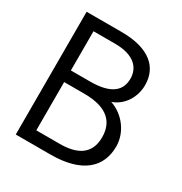

<svg xmlns="http://www.w3.org/2000/svg" viewBox="-150 -734 799 844"><g transform="rotate(30 250.0 -311.5)"><path d="M48 0H224C385 0 457 -70 457 -175C457 -244 410 -310 340 -334C399 -355 432 -413 432 -472C432 -561 369 -623 225 -623H48ZM117 -365V-564H226C324 -564 362 -519 362 -464C362 -407 325 -365 215 -365ZM117 -61V-306H219C340 -306 383 -253 383 -179C383 -92 323 -61 236 -61Z"/></g></svg>

Font: Inconsolata
Style: Regular
Weight: 400
Monospace: yes
Designer: Raph Levien, Cyreal, Brenton Simpson
Foundry: Raph Levien, Cyreal, Google
Version: Version 3.100